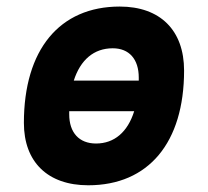

<svg xmlns="http://www.w3.org/2000/svg" viewBox="-20 -547 626 577"><path d="M245.1 9.8C426.3 9.8 533.2 -118.2 533.2 -335C533.2 -456.1 461.4 -527.3 339.8 -527.3C158.7 -527.3 51.8 -397.5 51.8 -177.7C51.8 -60.1 123.5 9.8 245.1 9.8ZM268.6 -115.7C217.8 -115.7 188 -148.4 188 -203.6C188 -206.5 188 -210 188 -212.9H383.3C363.8 -150.4 323.7 -115.7 268.6 -115.7ZM201.7 -304.7C221.7 -367.2 262.2 -401.9 318.8 -401.9C368.2 -401.9 397 -369.1 397 -314C397 -311 397 -307.6 397 -304.7Z"/></svg>

Font: Cascadia Code NF
Style: Bold Italic
Weight: 700
Italic angle: -10°
Monospace: yes
Designer: Aaron Bell
Foundry: Saja Typeworks
Version: Version 2404.023